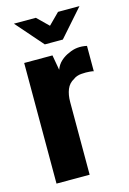

<svg xmlns="http://www.w3.org/2000/svg" viewBox="-104 -708 510 761"><g transform="rotate(-15 150.5 -328.0)"><path d="M31 0V-495H147L158 -433Q165 -453 180.5 -467Q196 -481 214 -488Q248 -505 289 -496V-392Q288 -393 273 -394.5Q258 -396 238.5 -394.5Q219 -393 206 -383Q185 -372 176 -350Q167 -328 167 -298V0ZM129 -545 32 -656H122L168 -611L213 -656H301L203 -545Z"/></g></svg>

Font: Alumni Sans Thin ExtraBold
Style: Regular
Weight: 800
Version: Version 1.018